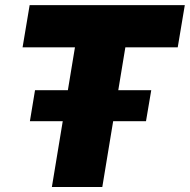

<svg xmlns="http://www.w3.org/2000/svg" viewBox="-20 -748 759 768"><path d="M70.3 -558.6 98.6 -727.5H719.2L690.9 -558.6H481.4L389.2 0H187.5L279.8 -558.6ZM99.6 -263.2 120.1 -387.2H585L564 -263.2Z"/></svg>

Font: Inter 28pt Black
Style: Italic
Weight: 900
Italic angle: -9.3988°
Designer: Rasmus Andersson
Foundry: rsms
Version: Version 4.001;git-66647c0bb